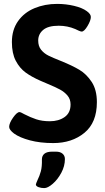

<svg xmlns="http://www.w3.org/2000/svg" viewBox="-20 -727 540 985"><path d="M52 -42Q27 -61 27 -76Q27 -95 47 -123.5Q67 -152 80 -152Q86 -152 105 -141Q136 -125 166 -115Q196 -105 236 -105Q281 -105 311.5 -126.5Q342 -148 342 -191Q342 -218 326.5 -236.5Q311 -255 288 -267.5Q265 -280 224 -297L189 -312Q143 -332 112 -354.5Q81 -377 61 -415Q41 -453 41 -511Q41 -574 72.5 -618.5Q104 -663 157 -685Q210 -707 273 -707Q318 -707 360 -697Q402 -687 425 -670Q446 -655 446 -640Q446 -622 429 -593.5Q412 -565 399 -565Q394 -565 383 -570Q372 -575 366 -578Q326 -595 281 -595Q227 -595 201.5 -573.5Q176 -552 176 -519Q176 -490 191 -471.5Q206 -453 228 -442Q250 -431 293 -414Q350 -391 387 -369Q424 -347 450.5 -306.5Q477 -266 477 -203Q477 -98 413 -45.5Q349 7 253 7Q186 7 133.5 -7Q81 -21 52 -42ZM164 219Q165 214 172 198Q183 176 189.5 152Q196 128 195 91Q195 72 208 61.5Q221 51 248 51H267Q289 51 301 61.5Q313 72 313 89Q313 125 294.5 159.5Q276 194 250.5 216Q225 238 207 238Q191 238 177.5 233Q164 228 164 219Z"/></svg>

Font: Asap-SemiBold
Style: Regular
Weight: 600
Designer: Pablo Cosgaya
Foundry: Omnibus-Type
Version: Version 2.000; ttfautohint (v1.8)